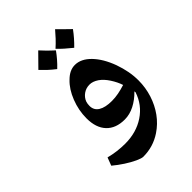

<svg xmlns="http://www.w3.org/2000/svg" viewBox="-221 -658 950 950"><g transform="rotate(-45 254.5 -182.5)"><path d="M208 195Q196 195 171 183.5Q146 172 117.5 153.5Q89 135 64 114L80 72Q107 79 134.5 82.5Q162 86 190 86Q268 86 326 47.5Q384 9 406 -58L405 -65Q376 -35 342 -17.5Q308 0 273 0Q211 0 177 -36Q143 -72 143 -138Q143 -194 164 -247.5Q185 -301 219 -333Q252 -366 289 -366Q332 -366 370.5 -326.5Q409 -287 434 -219Q446 -185 452 -153Q458 -121 458 -89Q458 -39 443 8Q428 55 400.5 93Q373 131 334 157Q277 195 208 195ZM293 -110Q316 -110 339.5 -114.5Q363 -119 388 -127Q379 -155 360 -184.5Q341 -214 318 -230Q294 -246 272 -246Q247 -246 228 -232.5Q209 -219 201 -198Q197 -186 197 -171Q197 -141 222 -125.5Q247 -110 293 -110ZM347 -428Q326 -445 309 -460Q292 -475 278 -490Q297 -507 313.5 -524.5Q330 -542 345 -560Q354 -550 370 -535Q386 -520 408 -498Q381 -461 347 -428ZM213 -413Q191 -430 174 -446Q157 -462 144 -476Q161 -493 178 -510.5Q195 -528 212 -545Q221 -535 236.5 -519Q252 -503 274 -483Q261 -465 246 -447.5Q231 -430 213 -413Z"/></g></svg>

Font: Noto Naskh Arabic
Style: Bold
Weight: 700
Designer: Monotype Design Team, David Williams, Mohamad Dakak and Nizar Qandah
Foundry: Monotype Imaging Inc.
Version: Version 2.016